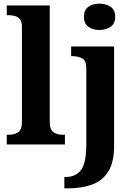

<svg xmlns="http://www.w3.org/2000/svg" viewBox="-20 -790 738 1050"><path d="M524 -626Q488 -626 463.5 -643.5Q439 -661 439 -698Q439 -736 463.5 -753Q488 -770 524 -770Q559 -770 584.5 -753Q610 -736 610 -698Q610 -661 584.5 -643.5Q559 -626 524 -626ZM332 240V178H339Q394 178 423 140Q452 102 452 0V-417Q452 -460 428.5 -471.5Q405 -483 373 -483H369V-536H604V8Q604 97 572 148Q540 199 483 219.5Q426 240 352 240ZM17 0V-53H29Q59 -53 79.5 -67Q100 -81 100 -124V-646Q100 -673 88 -686Q76 -699 59.5 -703Q43 -707 29 -707H17V-760H252V-124Q252 -81 272.5 -67Q293 -53 323 -53H335V0Z"/></svg>

Font: Noto Serif
Style: Bold
Weight: 700
Designer: Monotype Design Team
Foundry: Monotype Imaging Inc.
Version: Version 2.014